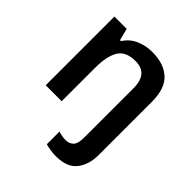

<svg xmlns="http://www.w3.org/2000/svg" viewBox="-214 -691 1071 1071"><g transform="rotate(45 321.0 -156.0)"><path d="M401 240Q377 240 355 236.5Q333 233 318 228V128Q332 133 346 135.5Q360 138 377 138Q403 138 421 121Q439 104 439 54V-335Q439 -450 340 -450Q264 -450 235.5 -402.5Q207 -355 207 -265V0H81V-542H178L196 -471H204Q230 -513 275 -532.5Q320 -552 371 -552Q462 -552 513.5 -505Q565 -458 565 -354V67Q565 142 527 191Q489 240 401 240Z"/></g></svg>

Font: Noto Sans Ethiopic SemiBold
Style: Regular
Weight: 600
Designer: Monotype Design Team
Foundry: Monotype Imaging Inc.
Version: Version 2.102; ttfautohint (v1.8.4.7-5d5b)